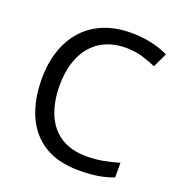

<svg xmlns="http://www.w3.org/2000/svg" viewBox="-132 -836 896 957"><g transform="rotate(20 316.0 -357.0)"><path d="M403 -645Q346 -645 300 -625.5Q254 -606 222 -568.5Q190 -531 173 -477.5Q156 -424 156 -357Q156 -269 183.5 -204Q211 -139 265.5 -104Q320 -69 402 -69Q449 -69 491 -77Q533 -85 573 -97V-19Q533 -4 490.5 3Q448 10 389 10Q280 10 207 -35Q134 -80 97.5 -163Q61 -246 61 -358Q61 -439 83.5 -506Q106 -573 149.5 -622Q193 -671 257 -697.5Q321 -724 404 -724Q459 -724 510 -713Q561 -702 601 -682L565 -606Q532 -621 491.5 -633Q451 -645 403 -645Z"/></g></svg>

Font: Noto Sans Sinhala
Style: Regular
Weight: 400
Designer: Jelle Bosma - Monotype Design Team
Foundry: Monotype Imaging Inc.
Version: Version 2.006